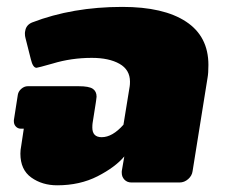

<svg xmlns="http://www.w3.org/2000/svg" viewBox="-20 -537 665 565"><path d="M54.2 -445.8Q56.7 -463.3 74.2 -470.8Q193.3 -516.7 340 -516.7Q461.7 -516.7 527.5 -473.3Q593.3 -430 593.3 -345.8Q593.3 -321.7 590.8 -308.3L546.7 -33.3Q545 -20 533.8 -10Q522.5 0 508.3 0H366.7Q354.2 0 346.2 -8.3Q338.3 -16.7 338.3 -28.3V-33.3L345.8 -76.7Q319.2 -45 267.1 -18.3Q215 8.3 148.3 8.3Q104.2 8.3 72.1 -14.6Q40 -37.5 40 -85Q40 -95.8 42.5 -108.3L50 -158.3H41.7Q32.5 -158.3 26.7 -164.6Q20.8 -170.8 20.8 -180V-183.3L32.5 -258.3Q34.2 -268.3 42.9 -275.8Q51.7 -283.3 61.7 -283.3H211.7Q241.7 -283.3 252.9 -275.8Q264.2 -268.3 264.2 -252.5Q264.2 -249.2 262.9 -241.7Q261.7 -234.2 261.7 -233.3L252.5 -175Q251.7 -170 251.7 -161.7Q251.7 -133.3 279.2 -133.3Q310.8 -133.3 343.3 -170L361.7 -283.3Q362.5 -288.3 362.5 -296.7Q362.5 -331.7 331.7 -349.2Q300.8 -366.7 250 -366.7Q190 -366.7 135 -350Q90.8 -337.5 87.5 -337.5Q76.7 -337.5 70.8 -362.5L55 -425Q53.3 -430.8 53.3 -438.3Q53.3 -443.3 54.2 -445.8Z"/></svg>

Font: BoonTook Mon
Style: Italic
Weight: 400
Italic angle: -9°
Designer: Sungsit Sawaiwan
Foundry: FontUni
Version: Version 3.0